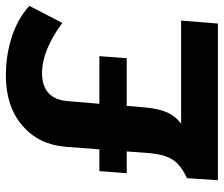

<svg xmlns="http://www.w3.org/2000/svg" viewBox="-74 -687 761 653"><g transform="rotate(-90 306.5 -360.5)"><path d="M212 -125H563L553 0H20L27 -105Q72 -126 89.5 -153Q107 -180 112 -230L118 -310H44L51 -403H125L134 -520Q142 -611 207 -666Q272 -721 376 -721Q446 -721 508.5 -700.5Q571 -680 613 -641L555 -529Q462 -598 384 -598Q340 -598 316 -575.5Q292 -553 289 -509L280 -403H442L435 -310H273L268 -251Q264 -204 251.5 -174.5Q239 -145 212 -125Z"/></g></svg>

Font: Muli ExtraBold
Style: Italic
Weight: 800
Italic angle: -4.541°
Designer: Vernon Adams
Foundry: Vernon Adams
Version: Version 2.000